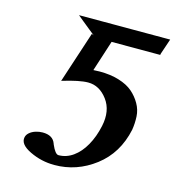

<svg xmlns="http://www.w3.org/2000/svg" viewBox="-92 -653 685 745"><g transform="rotate(15 250.5 -281.0)"><path d="M332.5 -182.1Q346.2 -246.1 314.5 -288.6Q282.7 -331.1 237.3 -331.1Q202.6 -331.1 133.8 -310.1L201.7 -517.1L210 -513.2Q200.7 -520.5 186.5 -532Q172.4 -543.5 158.2 -554.9Q144 -566.4 134.8 -574.2H501L480 -512.2L479 -506.8H283.7Q276.9 -485.4 263.7 -444.8Q250.5 -404.3 243.7 -382.8Q247.1 -382.8 256.6 -383.3Q266.1 -383.8 269.5 -383.8Q312.5 -383.8 346.9 -373.3Q381.3 -362.8 402.3 -344.7Q423.3 -326.7 437 -302.7Q450.7 -278.8 452.1 -252.2Q453.6 -225.6 449.2 -198.2Q428.2 -99.6 355 -43.7Q281.7 12.2 192.4 12.2Q140.1 12.2 93.5 -10.3Q46.9 -32.7 53.2 -62Q55.2 -72.3 64.7 -80.6Q74.2 -88.9 88.1 -93.5Q102.1 -98.1 116.7 -98.1Q157.7 -98.1 168.5 -67.9Q168.9 -66.4 169.9 -64Q185.1 -28.8 198.2 -28.8Q229.5 -28.8 256.6 -48.1Q283.7 -67.4 303.2 -102.1Q322.8 -136.7 332.5 -182.1Z"/></g></svg>

Font: Linux Libertine Slanted
Style: Semibold Slanted
Weight: 600
Designer: Philipp H. Poll
Foundry: Philipp H. Poll
Version: Version 5.1.1